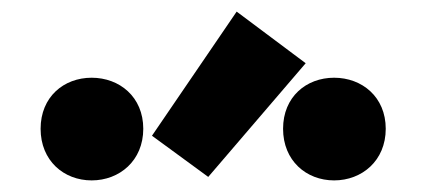

<svg xmlns="http://www.w3.org/2000/svg" viewBox="-20 -893 733 331"><path d="M242 -659 388 -873 507 -784 339 -588ZM227 -671C227 -616 186 -582 138 -582C90 -582 50 -616 50 -671C50 -726 90 -759 138 -759C186 -759 227 -726 227 -671ZM645 -671C645 -616 604 -582 556 -582C508 -582 468 -616 468 -671C468 -726 508 -759 556 -759C604 -759 645 -726 645 -671Z"/></svg>

Font: Repo ExtraBold
Style: Bold
Weight: 700
Designer: Stefan Peev
Foundry: Context Ltd
Version: Version 1.502